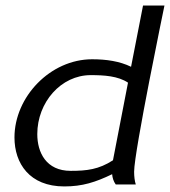

<svg xmlns="http://www.w3.org/2000/svg" viewBox="-20 -663 611 690"><path d="M32 -169C32 -76 86 7 211 7C276 7 323 -8 383 -37C384 -24 388 -11 396 0H468C464 -12 462 -29 462 -46C462 -118 571 -643 571 -643H494L451 -423C410 -443 362 -450 311 -450C161 -450 32 -315 32 -169ZM114 -181C114 -295 199 -393 306 -393C354 -393 404 -390 440 -366L386 -87C335 -54 292 -49 234 -49C146 -49 114 -115 114 -181Z"/></svg>

Font: KpSans
Style: Italic
Weight: 400
Italic angle: -11°
Version: Version 0.66